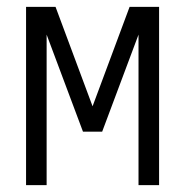

<svg xmlns="http://www.w3.org/2000/svg" viewBox="-20 -540 540 560"><path d="M56 0V-520H142L250 -230L358 -520H444V0H384V-439L278 -156H222L116 -439V0Z"/></svg>

Font: Iosevka Custom Light
Style: Regular
Weight: 300
Monospace: yes
Designer: Belleve Invis
Foundry: Belleve Invis
Version: Version 27.3.5